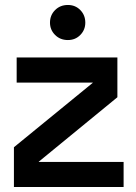

<svg xmlns="http://www.w3.org/2000/svg" viewBox="-20 -752 545 772"><path d="M36 0V-160L353 -419V-420H47V-521H452V-361L136 -102V-101H477V0ZM253 -591Q222 -591 201.5 -611.5Q181 -632 181 -661Q181 -691 201.5 -711.5Q222 -732 253 -732Q283 -732 303 -711.5Q323 -691 323 -661Q323 -632 303 -611.5Q283 -591 253 -591Z"/></svg>

Font: TikTok Sans 24pt SemiBold
Style: Regular
Weight: 600
Version: Version 4.000